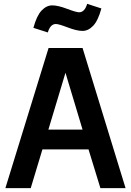

<svg xmlns="http://www.w3.org/2000/svg" viewBox="-20 -980 682 1000"><path d="M233 -730H410L634 0H503L441 -202H201L140 0H8ZM321 -601 232 -305H410ZM271 -855Q242 -855 229 -811L154 -835Q171 -898 196.5 -925Q222 -952 252 -952Q282 -952 329.5 -934Q377 -916 392 -916Q421 -916 434 -960L508 -936Q491 -873 465.5 -846Q440 -819 410 -819Q380 -819 333 -837Q286 -855 271 -855Z"/></svg>

Font: Sintony
Style: Bold
Weight: 700
Designer: Eduardo Rodriguez Tunni
Foundry: Eduardo Rodriguez Tunni
Version: Version 1.001